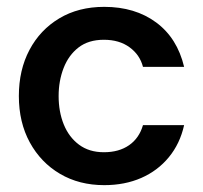

<svg xmlns="http://www.w3.org/2000/svg" viewBox="-20 -528 593 560"><path d="M284 12Q211 12 155 -21Q99 -54 67 -112.5Q35 -171 35 -248Q35 -324 66 -382.5Q97 -441 153 -474.5Q209 -508 284 -508Q374 -508 435.5 -462.5Q497 -417 517 -333H397Q388 -368 358 -390Q328 -412 283 -412Q238 -412 209 -389.5Q180 -367 165.5 -329.5Q151 -292 151 -248Q151 -202 166 -165Q181 -128 210.5 -106Q240 -84 283 -84Q327 -84 356.5 -104.5Q386 -125 397 -163H517Q505 -109 472.5 -69.5Q440 -30 392 -9Q344 12 284 12Z"/></svg>

Font: Rethink Sans SemiBold
Style: Regular
Weight: 600
Designer: The Rethink Sans project authors (Hans Thiessen). DM Sans designed by Colophon Foundry.
Foundry: Rethink Communications LLC
Version: Version 1.001